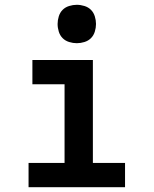

<svg xmlns="http://www.w3.org/2000/svg" viewBox="-20 -780 640 800"><path d="M99 0V-101H249V-429H115V-530H367V-101H501V0ZM300 -600Q284 -600 268 -605Q252 -610 241 -621Q230 -632 225 -648Q220 -664 220 -680Q220 -696 225 -712Q230 -728 241 -739Q252 -750 268 -755Q284 -760 300 -760Q316 -760 332 -755Q348 -750 359 -739Q370 -728 375 -712Q380 -696 380 -680Q380 -664 375 -648Q370 -632 359 -621Q348 -610 332 -605Q316 -600 300 -600Z"/></svg>

Font: Iosevka Curly Extended
Style: Bold
Weight: 700
Width: 7
Monospace: yes
Designer: Belleve Invis
Foundry: Belleve Invis
Version: Version 11.1.0; ttfautohint (v1.8.3)